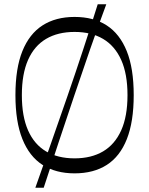

<svg xmlns="http://www.w3.org/2000/svg" viewBox="-20 -794 696 896"><path d="M328 15Q240 15 178.5 -24.5Q117 -64 84.5 -145Q52 -226 52 -350Q52 -475 84.5 -555.5Q117 -636 178.5 -675.5Q240 -715 328 -715Q417 -715 478 -675.5Q539 -636 571.5 -555.5Q604 -475 604 -350Q604 -226 572 -145Q540 -64 478.5 -24.5Q417 15 328 15ZM328 -55Q406 -55 461 -87.5Q516 -120 545.5 -185.5Q575 -251 575 -350Q575 -449 545.5 -514.5Q516 -580 461 -612.5Q406 -645 328 -645Q250 -645 195 -612.5Q140 -580 111 -514.5Q82 -449 82 -350Q82 -251 111 -185.5Q140 -120 195 -87.5Q250 -55 328 -55ZM145 82Q181 -20 219 -128Q257 -236 295 -346Q333 -456 368.5 -564Q404 -672 436 -774H476Q438 -672 400.5 -564Q363 -456 326 -346Q289 -236 253 -128Q217 -20 184 82Z"/></svg>

Font: Ojuju ExtraLight
Style: Regular
Weight: 400
Version: Version 1.000